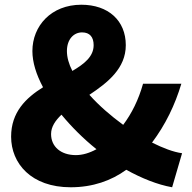

<svg xmlns="http://www.w3.org/2000/svg" viewBox="-20 -778 812 812"><path d="M196 -211C196 -242 214 -268 240 -293C283 -241 333 -191 388 -147C359 -131 329 -122 301 -122C237 -122 196 -158 196 -211ZM263 -562C263 -612 292 -641 327 -641C360 -641 376 -621 376 -587C376 -539 337 -508 286 -478C271 -507 263 -536 263 -562ZM750 -130C713 -135 669 -152 623 -175C680 -251 720 -334 747 -424H585C566 -356 537 -298 501 -250C449 -288 399 -331 358 -377C436 -429 512 -489 512 -587C512 -691 438 -758 324 -758C196 -758 117 -668 117 -562C117 -515 133 -463 162 -409C90 -364 27 -304 27 -200C27 -87 112 14 279 14C372 14 451 -14 514 -60C579 -24 646 3 708 14Z"/></svg>

Font: Noto Sans CJK JP Black
Style: Regular
Weight: 900
Designer: Ryoko NISHIZUKA (kana & ideographs); Paul D. Hunt (Latin, Greek & Cyrillic); Wenlong ZHANG (bopomofo); Sandoll Communica
Foundry: Adobe Systems Incorporated
Version: Version 1.004;PS 1.004;hotconv 1.0.82;makeotf.lib2.5.63406